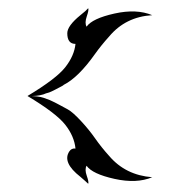

<svg xmlns="http://www.w3.org/2000/svg" viewBox="-20 -443 440 468"><path d="M47 -209Q74 -209 86.5 -204.5Q99 -200 101.5 -199Q104 -198 110 -195Q116 -192 118 -191Q120 -190 126.5 -186.5Q133 -183 145 -176.5Q157 -170 177 -148.5Q197 -127 212 -105.5Q227 -84 246 -63Q286 -16 351 -11Q313 5 259 -7Q205 -19 191 -39Q186 -30 191.5 -14.5Q197 1 195 5Q190 0 176 -12Q131 -47 149 -74Q154 -82 164 -81Q161 -111 139 -139Q117 -167 47 -209ZM164 -336Q144 -336 144 -362Q144 -380 176 -406Q190 -417 195 -423Q197 -419 191.5 -403Q186 -387 191 -378Q205 -398 259 -410Q313 -422 351 -406Q286 -402 246 -354Q227 -333 212 -312Q171 -254 135 -236Q135 -235 126 -230.5Q117 -226 115.5 -225Q114 -224 106.5 -220.5Q99 -217 96 -216.5Q93 -216 86 -213Q70 -208 47 -209Q117 -251 139 -279Q161 -307 164 -336Z"/></svg>

Font: SOV_mook
Style: Book
Weight: 400
Version: Version 1.00